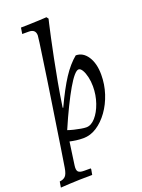

<svg xmlns="http://www.w3.org/2000/svg" viewBox="-206 -812 835 1126"><g transform="rotate(-20 212.0 -249.0)"><path d="M32 133Q32 133 37 101.5Q42 70 50.5 16Q59 -38 69 -105.5Q79 -173 90.5 -245.5Q102 -318 112 -387.5Q122 -457 130.5 -514Q139 -571 144 -607.5Q149 -644 149 -650Q149 -689 107 -689H66L72 -727Q95 -727 122.5 -728Q150 -729 175.5 -730Q201 -731 217 -732Q233 -733 233 -733L242 -721Q242 -721 235 -691.5Q228 -662 217 -610.5Q206 -559 192.5 -492.5Q179 -426 165.5 -351.5Q152 -277 141 -202L144 -200Q193 -305 233 -366Q273 -427 318 -464Q363 -464 391.5 -420.5Q420 -377 420 -307Q420 -246 401.5 -189.5Q383 -133 351 -88.5Q319 -44 279 -18Q239 8 195 8Q171 8 149.5 5Q128 2 111 -2L91 140Q87 168 96 178.5Q105 189 133 189H174Q174 190 174.5 191.5Q175 193 175 195L169 228Q128 228 92 229Q56 230 29 231.5Q2 233 -13.5 234Q-29 235 -29 235L-23 199Q0 197 13 184Q26 171 32 133ZM305 -381Q293 -381 274.5 -359.5Q256 -338 232.5 -297.5Q209 -257 180.5 -199Q152 -141 121 -69Q138 -63 159 -58Q180 -53 200 -49.5Q220 -46 233 -46Q263 -46 290 -76.5Q317 -107 334 -156Q351 -205 351 -259Q351 -290 344.5 -318Q338 -346 327.5 -363.5Q317 -381 305 -381Z"/></g></svg>

Font: Alegreya
Style: Italic
Weight: 400
Italic angle: -7°
Designer: Juan Pablo del Peral
Foundry: Huerta Tipografica
Version: Version 2.009